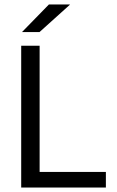

<svg xmlns="http://www.w3.org/2000/svg" viewBox="-20 -845 527 865"><path d="M158.5 0H75.5V-639H158.5ZM120 -70.5H457V0H120ZM200.5 -825H294.5V-823.5L158 -700.5H80V-701.5Z"/></svg>

Font: Anek Latin
Style: Regular
Weight: 400
Designer: Yesha Goshar
Foundry: Ek Type
Version: Version 1.003